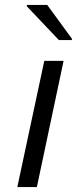

<svg xmlns="http://www.w3.org/2000/svg" viewBox="-20 -756 324 776"><path d="M50 0 159 -510H237L129 0ZM218 -594 88 -731 89 -736H171L271 -599L270 -594Z"/></svg>

Font: Saira Expanded
Style: Italic
Weight: 400
Width: 7
Italic angle: -12°
Designer: Hector Gatti with collaboration of the Omnibus-Type team
Foundry: Omnibus-Type
Version: Version 1.101